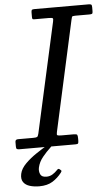

<svg xmlns="http://www.w3.org/2000/svg" viewBox="-103 -791 603 1041"><g transform="rotate(-5 199.0 -270.0)"><path d="M68 209.5Q40 209.5 16.8 202.5Q-6.5 195.5 -18.2 178.8Q-30 162 -24 133.5Q-18 105.5 8.5 79Q35 52.5 69.5 29.5Q104 6.5 134.5 -11.5Q155 -24 159.5 -16.5Q162 -12.5 157.8 -7Q153.5 -1.5 146 5.5Q124.5 25 102.8 51.5Q81 78 74.5 108.5Q70.5 127.5 77.8 144.2Q85 161 111 161Q129.5 161 144.5 151.8Q159.5 142.5 170.5 130.5Q179 120.5 185.5 127L191.5 132Q195.5 135.5 195 138Q194.5 140.5 190.5 146Q169.5 173.5 140.8 191.5Q112 209.5 68 209.5ZM-40 -17V-41Q-40 -55 -25 -55H57Q74.5 -55 79.2 -58Q84 -61 87.5 -75.5L220 -674Q223.5 -688.5 219.8 -691.8Q216 -695 197 -695H121Q111.5 -695 109.8 -698Q108 -701 108 -710.5V-732Q108 -743.5 111 -746.8Q114 -750 125 -750H420Q430.5 -750 434.2 -747.2Q438 -744.5 438 -733V-711Q438 -700 434.2 -697.5Q430.5 -695 419 -695H342Q326.5 -695 324.5 -690.2Q322.5 -685.5 320 -673L188.5 -75Q185 -60.5 189.5 -57.8Q194 -55 212 -55H278Q294 -55 297 -50.5Q300 -46 300 -30V-19Q300 -8 297.5 -4Q295 0 284 0H-21Q-32.5 0 -36.2 -3Q-40 -6 -40 -17Z"/></g></svg>

Font: Besley*
Style: Italic
Weight: 400
Italic angle: -13°
Designer: Owen Earl
Foundry: indestructible type*
Version: Version 2.000; ttfautohint (v1.8.3)